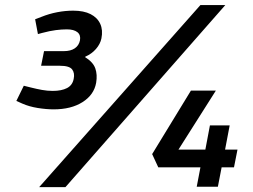

<svg xmlns="http://www.w3.org/2000/svg" viewBox="-20 -748 1014 769"><path d="M194.8 -310Q165.8 -310 131.2 -315.5Q96.5 -321.1 69.4 -333.1L45.5 -343.8L75.3 -404.6L104.6 -397.3Q126.9 -391.7 148.3 -387.8Q169.7 -383.9 191.5 -383.9Q226.3 -383.9 248.3 -395.2Q270.2 -406.5 275.1 -431.9Q280.1 -455.3 268.9 -470Q257.7 -484.6 220 -484.6H144.6L156.4 -543.2H236Q263 -543.2 279.6 -554.5Q296.2 -565.9 300.3 -586.5Q304.1 -607.9 289.9 -619.2Q275.6 -630.4 247.8 -630.4Q227.5 -630.4 203.7 -627.4Q179.9 -624.4 148.1 -615.9L131.9 -611.5L120.7 -670.8L145 -680.1Q177 -693 209.2 -699.1Q241.4 -705.3 273.1 -705.3Q315.6 -705.3 342.8 -691.4Q370 -677.5 381.4 -652.6Q392.9 -627.6 386.2 -594Q381.6 -571.7 364.4 -551.9Q347.2 -532.1 321.5 -520.9L320.8 -519.2Q352.9 -499.2 361.7 -474.1Q370.6 -449 365.1 -416.4Q356.5 -368.2 310.7 -339.1Q264.9 -310 194.8 -310ZM136.8 1.6 782.8 -727.8H882.5L242 1.6ZM917.2 -77.9H867.7L852.6 0H767.9L782.8 -77.9H613.9L589.4 -130.8L744.6 -385H844.5L694.8 -148.9H802.5L820.8 -245.8H899.9L881.5 -148.9H931.2Z"/></svg>

Font: REM Medium
Style: Italic
Weight: 500
Italic angle: -11°
Designer: Octavio Pardo
Foundry: Ashler Design
Version: Version 1.005;gftools[0.9.28]